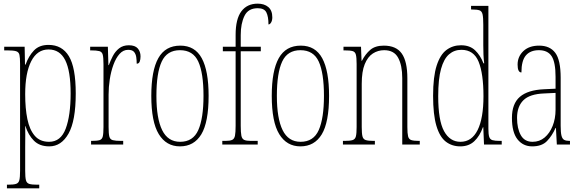

<svg xmlns="http://www.w3.org/2000/svg" viewBox="-20 -792 3183 1052"><path d="M18 240V220H23Q54 220 68 215.5Q82 211 86 195Q90 179 90 144V-441Q90 -476 86.5 -491.5Q83 -507 68 -511.5Q53 -516 18 -516H3V-536H115L117 -438H120Q137 -485 166 -515.5Q195 -546 246 -546Q320 -546 357.5 -484Q395 -422 395 -280Q395 -130 355.5 -60Q316 10 250 10Q197 10 166 -21Q135 -52 119 -102H118Q119 -83 118.5 -52.5Q118 -22 118 14V144Q118 179 122 195Q126 211 140 215.5Q154 220 184 220H195V240ZM249 -15Q313 -15 340 -87Q367 -159 367 -280Q367 -403 337.5 -462Q308 -521 246 -521Q184 -521 151 -456.5Q118 -392 118 -276Q118 -198 130 -139.5Q142 -81 170.5 -48Q199 -15 249 -15Z M479 0V-20H480Q511 -20 525 -24Q539 -28 543 -44Q547 -60 547 -96V-440Q547 -476 543 -492Q539 -508 524 -512Q509 -516 477 -516H474V-536H571L574 -435H576Q585 -459 598 -484.5Q611 -510 632.5 -527Q654 -544 686 -544Q720 -544 735 -526.5Q750 -509 750 -483Q750 -466 745.5 -454.5Q741 -443 729 -443Q729 -462 726.5 -479Q724 -496 714.5 -507.5Q705 -519 682 -519Q655 -519 635 -496.5Q615 -474 601.5 -437Q588 -400 581.5 -357.5Q575 -315 575 -274V-96Q575 -60 579 -44Q583 -28 598 -24Q613 -20 644 -20H655V0Z M966 10Q891 10 850 -57Q809 -124 809 -267Q809 -405 847.5 -473.5Q886 -542 968 -542Q1048 -542 1085.5 -473Q1123 -404 1123 -267Q1123 -122 1083 -56Q1043 10 966 10ZM967 -15Q1038 -15 1066.5 -79.5Q1095 -144 1095 -267Q1095 -392 1066.5 -454.5Q1038 -517 966 -517Q895 -517 866 -454.5Q837 -392 837 -267Q837 -143 868.5 -79Q900 -15 967 -15Z M1198 0V-20H1215Q1240 -20 1252 -25.5Q1264 -31 1267.5 -48.5Q1271 -66 1271 -103V-511H1201V-536H1271V-601Q1271 -688 1302.5 -730Q1334 -772 1392 -772Q1428 -772 1450 -753.5Q1472 -735 1472 -697Q1472 -680 1465.5 -669Q1459 -658 1451 -658Q1451 -701 1439.5 -724Q1428 -747 1392 -747Q1340 -747 1319.5 -705Q1299 -663 1299 -600V-536H1409V-511H1299V-103Q1299 -66 1302.5 -48.5Q1306 -31 1318 -25.5Q1330 -20 1355 -20H1392V0Z M1626 10Q1551 10 1510 -57Q1469 -124 1469 -267Q1469 -405 1507.5 -473.5Q1546 -542 1628 -542Q1708 -542 1745.5 -473Q1783 -404 1783 -267Q1783 -122 1743 -56Q1703 10 1626 10ZM1627 -15Q1698 -15 1726.5 -79.5Q1755 -144 1755 -267Q1755 -392 1726.5 -454.5Q1698 -517 1626 -517Q1555 -517 1526 -454.5Q1497 -392 1497 -267Q1497 -143 1528.5 -79Q1560 -15 1627 -15Z M1859 0V-20H1867Q1898 -20 1912 -24.5Q1926 -29 1930 -45Q1934 -61 1934 -96V-441Q1934 -476 1930 -492Q1926 -508 1912 -512Q1898 -516 1867 -516H1862V-536H1958L1961 -459H1963Q1982 -496 2009 -519Q2036 -542 2083 -542Q2151 -542 2181.5 -498.5Q2212 -455 2212 -363V-96Q2212 -61 2216 -45Q2220 -29 2233.5 -24.5Q2247 -20 2276 -20H2280V0H2184V-364Q2184 -434 2161.5 -475.5Q2139 -517 2085 -517Q2051 -517 2023 -499Q1995 -481 1978.5 -440.5Q1962 -400 1962 -333V-96Q1962 -61 1966 -45Q1970 -29 1984 -24.5Q1998 -20 2028 -20H2034V0Z M2502 10Q2456 10 2422.5 -16Q2389 -42 2371 -103Q2353 -164 2353 -267Q2353 -372 2372.5 -432.5Q2392 -493 2426.5 -518.5Q2461 -544 2506 -544Q2554 -544 2583 -516.5Q2612 -489 2629 -445H2633Q2630 -468 2629 -493Q2628 -518 2628 -544V-656Q2628 -696 2624 -713.5Q2620 -731 2607 -735.5Q2594 -740 2566 -740H2561V-760H2656V-86Q2656 -56 2660.5 -42Q2665 -28 2678.5 -24Q2692 -20 2719 -20H2729V0H2632L2628 -95H2626Q2609 -47 2579 -18.5Q2549 10 2502 10ZM2503 -15Q2565 -15 2597 -79.5Q2629 -144 2629 -265Q2629 -388 2602.5 -453.5Q2576 -519 2508 -519Q2469 -519 2440.5 -494.5Q2412 -470 2396.5 -414.5Q2381 -359 2381 -265Q2381 -132 2413 -73.5Q2445 -15 2503 -15Z M2896 10Q2846 10 2815.5 -28.5Q2785 -67 2785 -146Q2785 -224 2828.5 -261.5Q2872 -299 2961 -303L3024 -306V-371Q3024 -451 3002.5 -484Q2981 -517 2933 -517Q2886 -517 2861.5 -488.5Q2837 -460 2837 -395Q2816 -395 2816 -438Q2816 -482 2847.5 -512Q2879 -542 2934 -542Q2993 -542 3022.5 -502.5Q3052 -463 3052 -366V-103Q3052 -66 3056.5 -48.5Q3061 -31 3071.5 -25.5Q3082 -20 3101 -20H3103V0H3031L3026 -91H3024Q3005 -48 2977 -19Q2949 10 2896 10ZM2898 -15Q2936 -15 2964 -38.5Q2992 -62 3008 -102Q3024 -142 3024 -191V-283L2962 -280Q2882 -277 2847.5 -242.5Q2813 -208 2813 -146Q2813 -88 2833.5 -51.5Q2854 -15 2898 -15Z"/></svg>

Font: Noto Serif Ethiopic ExtraCondensed Thin
Style: Regular
Weight: 100
Width: 2
Designer: Monotype Design Team
Foundry: Monotype Imaging Inc.
Version: Version 2.102; ttfautohint (v1.8.4.7-5d5b)